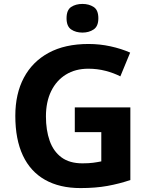

<svg xmlns="http://www.w3.org/2000/svg" viewBox="-20 -948 764 978"><path d="M361 -401H644V-31Q588 -12 527.5 -1Q467 10 390 10Q284 10 209.5 -32Q135 -74 96.5 -156Q58 -238 58 -358Q58 -470 101.5 -552Q145 -634 228 -679Q311 -724 431 -724Q488 -724 543 -712Q598 -700 643 -680L593 -559Q560 -576 518 -587Q476 -598 430 -598Q364 -598 315.5 -568Q267 -538 240.5 -483.5Q214 -429 214 -355Q214 -285 233 -231Q252 -177 293 -146.5Q334 -116 400 -116Q432 -116 454.5 -119Q477 -122 496 -126V-275H361ZM400 -928Q433 -928 457 -912.5Q481 -897 481 -855Q481 -814 457 -798Q433 -782 400 -782Q366 -782 342.5 -798Q319 -814 319 -855Q319 -897 342.5 -912.5Q366 -928 400 -928Z"/></svg>

Font: Noto Sans New Tai Lue
Style: Regular
Weight: 400
Designer: Monotype Design Team
Foundry: Monotype Imaging Inc.
Version: Version 2.003